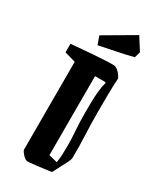

<svg xmlns="http://www.w3.org/2000/svg" viewBox="-207 -877 791 953"><g transform="rotate(30 188.5 -400.0)"><path d="M270 -615Q284 -608 295 -594.5Q306 -581 310 -571Q307 -529 306.5 -474.5Q306 -420 306 -376Q306 -309 309 -246Q312 -183 311 -117Q311 -108 302.5 -90.5Q294 -73 283 -53L258 -5Q244 -3 222.5 0Q201 3 179 5.5Q157 8 141 9.5Q125 11 122 10Q115 9 106 1Q97 -7 90 -16.5Q83 -26 82 -30V-535L19 -553V-602Q82 -608 137 -612Q192 -616 227.5 -617.5Q263 -619 270 -615ZM205 -71 254 -59Q258 -83 259 -107.5Q260 -132 260 -157Q260 -198 256.5 -243Q253 -288 253 -340Q253 -368 253.5 -401Q254 -434 257 -465Q260 -496 267 -518L265 -524H205ZM139 -663 122 -710 293 -810 339 -738 329 -704Q291 -694 237 -683Q183 -672 139 -663Z"/></g></svg>

Font: Grenze Gotisch SemiBold
Style: Regular
Weight: 600
Designer: Renata Polastri
Foundry: Omnibus-Type
Version: Version 1.001